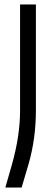

<svg xmlns="http://www.w3.org/2000/svg" viewBox="-20 -692 250 861"><path d="M70 -672H141V-198Q141 -70 108 44L77 149H4L34 44Q70 -84 70 -197Z"/></svg>

Font: Khand
Style: Regular
Weight: 400
Designer: Devanagari: Sanchit Sawaria, Jyotish Sonowal; Latin: Satya Rajpurohit
Foundry: Indian Type Foundry
Version: Version 1.100;PS 1.0;hotconv 1.0.78;makeotf.lib2.5.61930; tt